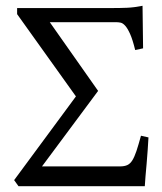

<svg xmlns="http://www.w3.org/2000/svg" viewBox="-20 -643 560 663"><path d="M492.7 -168.5Q491.7 -148.9 490 -125Q488.3 -101.1 486.3 -77.6L482.4 -33.7Q481 -13.2 480 0H43.9L28.8 -21L242.2 -310.1L39.1 -594.2V-615.2H368.2Q395.5 -615.2 419.2 -616.2Q442.9 -617.2 472.2 -623L474.1 -476.1L446.8 -470.2Q438 -506.3 429.2 -525.9Q420.4 -545.4 412.1 -554.4Q403.8 -563.5 396 -564.9Q388.2 -566.4 380.9 -566.4H151.9L318.8 -329.1L125 -68.4H394.5Q409.7 -68.4 419.7 -73Q429.7 -77.6 437 -89.4Q444.3 -101.1 451.2 -121.6Q458 -142.1 466.8 -174.3Z"/></svg>

Font: Gentium Basic
Style: Regular
Weight: 400
Designer: J. Victor Gaultney and Annie Olsen
Foundry: SIL International
Version: Version 1.100